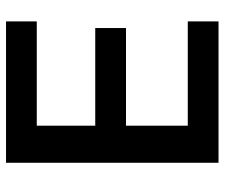

<svg xmlns="http://www.w3.org/2000/svg" viewBox="-74 -671 745 637"><g transform="rotate(-90 298.5 -352.5)"><path d="M77 0V-705H546V-603H200V-409H524V-307H200V-102H546V0Z"/></g></svg>

Font: Nunito Sans
Style: Bold
Weight: 700
Designer: Vernon Adams
Foundry: Vernon Adams
Version: Version 3.101; ttfautohint (v1.8.4.7-5d5b);gftools[0.9.27]